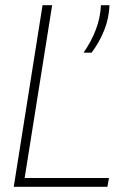

<svg xmlns="http://www.w3.org/2000/svg" viewBox="-20 -720 490 740"><path d="M33 0 144 -700H181L75 -34H400L394 0ZM302 -517Q332 -560 349.5 -606Q367 -652 369 -700H402Q400 -649 381.5 -603Q363 -557 333 -517Z"/></svg>

Font: Georama ExtraLight
Style: Italic
Weight: 200
Italic angle: -9°
Designer: Jean-Baptiste Levee
Foundry: Production Type
Version: Version 1.000